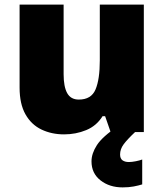

<svg xmlns="http://www.w3.org/2000/svg" viewBox="-20 -573 710 833"><path d="M604 -553V0H460L436 -69H425Q399 -27 354 -8.5Q309 10 258 10Q204 10 160 -11Q116 -32 90.5 -77Q65 -122 65 -193V-553H256V-251Q256 -197 271.5 -169Q287 -141 322 -141Q376 -141 394.5 -185Q413 -229 413 -311V-553ZM501 97Q501 115 511.5 122.5Q522 130 539 130Q552 130 569.5 126.5Q587 123 597 119V227Q581 232 560 236Q539 240 512 240Q455 240 416 209.5Q377 179 377 127Q377 93 400.5 56.5Q424 20 491 -25L566 0Q532 32 516.5 53Q501 74 501 97Z"/></svg>

Font: Noto Sans Gujarati UI Black
Style: Regular
Weight: 900
Designer: Jelle Bosma - Monotype Design Team, Universal Thirst
Foundry: Monotype Imaging Inc.
Version: Version 2.106; ttfautohint (v1.8.4.7-5d5b)